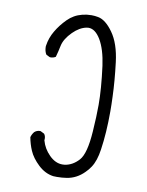

<svg xmlns="http://www.w3.org/2000/svg" viewBox="-85 -816 669 873"><g transform="rotate(10 250.0 -379.5)"><path d="M221.7 -4.4Q230.5 -3.9 238.3 -3.9Q262.2 -3.9 283.2 -7.3Q328.6 -14.2 363.3 -49.3Q376 -61.5 386.7 -77.6Q407.2 -108.4 414.6 -161.6Q426.3 -239.7 426.3 -338.4Q426.3 -371.6 424.8 -407.2Q422.4 -479 411.9 -564.2Q401.4 -649.4 366.2 -698.2Q332 -746.1 296.9 -752.4Q281.7 -755.4 266.6 -755.4Q244.6 -755.4 224.4 -750.2Q204.1 -745.1 188 -735.8Q171.9 -726.6 158.2 -712.9Q129.9 -684.6 110.8 -651.9Q91.8 -620.1 86.4 -583Q85.9 -580.1 85.9 -578.1Q85.9 -576.2 86.2 -573.7Q86.4 -571.3 86.7 -567.6Q86.9 -564 87.9 -560.8Q88.9 -557.6 89.8 -554.2Q91.8 -547.9 95.7 -542.5L111.8 -534.7Q113.8 -534.2 115.2 -534.2Q128.9 -534.2 139.2 -541Q146.5 -566.9 151.9 -593.8Q158.7 -626.5 191.9 -659.7Q221.7 -689.5 253.9 -695.8Q258.3 -696.8 263.2 -696.8Q293.9 -696.8 318.8 -655.8Q344.7 -612.3 355 -537.6Q368.7 -433.6 368.7 -358.9Q368.7 -307.1 363.8 -236.3Q356.9 -132.3 328.6 -101.1Q299.8 -69.3 263.2 -64.5Q258.3 -64 252.9 -64Q220.7 -64 192.4 -92.3Q164.1 -120.6 154.3 -156.7L153.8 -158.2Q154.3 -162.6 154.3 -165Q154.3 -178.7 147 -187.5L130.4 -195.8Q128.9 -196.3 127.4 -196.3Q112.8 -196.3 101.6 -186.5Q92.3 -175.3 88.4 -161.1Q94.2 -129.4 106.4 -101.1Q120.1 -69.3 151.6 -39.6Q183.1 -9.8 221.7 -4.4Z"/></g></svg>

Font: NaikaiFont
Style: Light
Weight: 300
Version: Version 1.89